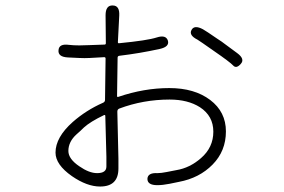

<svg xmlns="http://www.w3.org/2000/svg" viewBox="-20 -636 1040 702"><path d="M346 46Q298 46 243 8Q183 -34 183 -78Q183 -134 246 -190Q295 -233 356 -260Q364 -263 364 -271L366 -422Q366 -427 361 -427L308 -424Q289 -423 270 -424L228 -426Q191 -428 194 -453Q196 -477 232 -472Q249 -470 270 -470Q288 -470 306 -471L362 -473Q367 -473 367 -478L366 -580Q366 -617 392 -616Q418 -616 416 -579L411 -482Q411 -477 416 -478Q519 -488 553 -499Q587 -510 594 -487Q600 -465 564 -457Q491 -441 416 -432Q410 -431 410 -425L408 -285Q408 -280 413 -282Q507 -314 599 -314Q691 -314 748.5 -270.5Q806 -227 806 -155.5Q806 -84 757.5 -34.5Q709 15 634 29Q617 32 600 36Q575 41 555 41Q519 41 519 18Q520 -5 556 -3Q569 -3 589 -7Q607 -11 625 -14Q674 -22 715 -58Q760 -97 760 -154.5Q760 -212 711 -244Q667 -272 600 -272Q504 -272 416 -239Q409 -236 409 -228L413 -56Q413 -38 413 -20Q413 46 346 46ZM335 -3Q369 -3 369 -27Q369 -45 369 -63L365 -212Q365 -217 360 -215Q310 -191 287 -170Q274 -157 260 -145Q230 -118 230 -84Q230 -55 270 -28Q306 -3 335 -3ZM860 -402Q844 -384 832.5 -396.5Q821 -409 763 -449Q709 -487 702 -491Q670 -507 680 -526Q690 -546 722 -529Q733 -523 775 -494Q791 -484 805 -473L847 -442Q877 -420 860 -402Z"/></svg>

Font: Resource Han Rounded CN Light
Style: Regular
Weight: 300
Designer: Cyano Hao (round all glyphs); Ryoko NISHIZUKA 西塚涼子 (kana, bopomofo & ideographs); Paul D. Hunt (Latin, Greek & Cyrillic)
Foundry: Cyano Hao
Version: 0.990